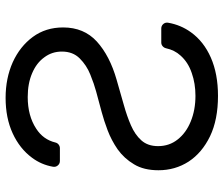

<svg xmlns="http://www.w3.org/2000/svg" viewBox="-76 -701 790 678"><g transform="rotate(-90 319.0 -362.0)"><path d="M176.8 -15.3Q118.3 -43.7 87.4 -90.9Q56.8 -138.5 56.8 -197.4Q56.8 -249.3 77.8 -283.7Q98.4 -318.5 130.7 -341.6Q162.6 -363.6 198.2 -377.1Q232.2 -389.9 261.4 -397.7L335.2 -417.6Q360.8 -424.4 394.9 -438.2Q427.6 -451.3 451.7 -475.5Q475.9 -499.6 475.9 -538.4Q475.9 -573.5 455.6 -600.5Q435.7 -628.2 399.5 -643.5Q363.3 -659.1 315.3 -659.1Q249.3 -659.1 203.8 -629.3Q165.1 -604.4 154.8 -561.4Q153.1 -554.3 147.4 -549.9Q141.7 -545.5 134.6 -545.5H89.5Q79.9 -545.5 73.7 -552.9Q67.5 -560.4 69.2 -570Q76.3 -610.8 100.9 -643.8Q133.2 -687.5 187.5 -712.4Q241.5 -737.2 312.5 -737.2Q381.7 -737.2 438.2 -712Q494.3 -686.4 527.7 -641Q561.1 -595.5 561.1 -534.1Q561.1 -460.6 511.4 -415.1Q460.9 -369.3 376.4 -345.2L286.9 -319.6Q247.5 -308.6 215.6 -294.7Q182.2 -280.2 162.3 -257.8Q142 -235.1 142 -198.9Q142 -159.1 165.5 -129.6Q188.9 -99.8 229 -83.5Q269.5 -66.8 319.6 -66.8Q363.3 -66.8 400.2 -79.9Q438.2 -92.7 462 -119.7Q481.2 -140.6 487.6 -170.8Q489.3 -177.9 494.9 -182.7Q500.4 -187.5 507.8 -187.5H557.5Q566.1 -187.5 572.1 -181.5Q578.1 -175.4 578.1 -167.3Q578.1 -164.8 577.8 -163.4Q570 -118.6 544 -82.7Q511.7 -37.6 454.5 -12.4Q397 12.8 319.6 12.8Q235.4 12.8 176.8 -15.3Z"/></g></svg>

Font: DeltaSans
Style: Regular
Weight: 400
Designer: Rasmus Andersson
Foundry: rsms
Version: Version 3.012